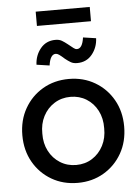

<svg xmlns="http://www.w3.org/2000/svg" viewBox="-60 -949 735 1005"><g transform="rotate(-5 307.5 -446.0)"><path d="M308 10Q231 10 170.5 -25.5Q110 -61 75 -122.5Q40 -184 40 -263Q40 -342 75 -403.5Q110 -465 170.5 -500.5Q231 -536 308 -536Q384 -536 444.5 -500.5Q505 -465 540 -403.5Q575 -342 575 -263Q575 -184 540 -122.5Q505 -61 444.5 -25.5Q384 10 308 10ZM308 -84Q355 -84 392 -107.5Q429 -131 450 -171.5Q471 -212 470 -263Q471 -315 450 -355.5Q429 -396 392 -419Q355 -442 308 -442Q261 -442 223.5 -418.5Q186 -395 165 -354.5Q144 -314 145 -263Q144 -212 165 -171.5Q186 -131 223.5 -107.5Q261 -84 308 -84ZM359 -615Q339 -615 325.5 -623Q312 -631 297 -643Q278 -660 268.5 -666.5Q259 -673 251 -673Q222 -673 214 -615L146 -625Q148 -674 177.5 -710Q207 -746 256 -746Q276 -746 289.5 -738Q303 -730 318 -718Q338 -702 347 -695Q356 -688 364 -688Q393 -688 401 -746L469 -736Q467 -687 437.5 -651Q408 -615 359 -615ZM166 -827V-902H450V-827Z"/></g></svg>

Font: Readex Pro
Style: Regular
Weight: 400
Designer: Bonnie Shaver-Troup, Thomas Jockin
Foundry: Lexend
Version: Version 1.204; ttfautohint (v1.8.4.7-5d5b)